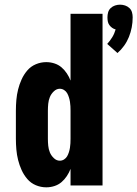

<svg xmlns="http://www.w3.org/2000/svg" viewBox="-20 -794 588 822"><path d="M483 -567 439 -606Q451 -619 460.5 -634.5Q470 -650 475 -668Q467 -670 460 -675Q453 -680 448 -687Q443 -694 441.5 -702.5Q440 -711 440 -720Q440 -731 443 -741.5Q446 -752 454 -759.5Q462 -767 472.5 -770.5Q483 -774 494 -774Q505 -774 515.5 -770.5Q526 -767 534 -759.5Q542 -752 545 -741.5Q548 -731 548 -720Q548 -698 544 -677Q540 -656 532 -636Q524 -616 511.5 -598.5Q499 -581 483 -567ZM178 8Q155 8 133.5 -1Q112 -10 97 -27.5Q82 -45 72.5 -66Q63 -87 57.5 -109Q52 -131 50 -154Q48 -177 48 -200V-320Q48 -343 50 -366Q52 -389 57.5 -411Q63 -433 72.5 -454Q82 -475 97 -492.5Q112 -510 133.5 -519Q155 -528 178 -528Q196 -528 213 -522.5Q230 -517 243 -506Q256 -495 266 -480Q276 -465 282 -449V-735H419V0H282V-71Q276 -55 266 -40Q256 -25 243 -14Q230 -3 213 2.5Q196 8 178 8ZM236 -106Q246 -106 254.5 -111.5Q263 -117 267.5 -125Q272 -133 275 -142.5Q278 -152 279.5 -161.5Q281 -171 281.5 -180.5Q282 -190 282 -200V-320Q282 -330 281.5 -339.5Q281 -349 279.5 -358.5Q278 -368 275 -377.5Q272 -387 267.5 -395Q263 -403 254.5 -408.5Q246 -414 236 -414Q222 -414 210.5 -403Q199 -392 193.5 -378.5Q188 -365 186.5 -350Q185 -335 185 -320V-200Q185 -185 186.5 -170Q188 -155 193.5 -141.5Q199 -128 210.5 -117Q222 -106 236 -106Z"/></svg>

Font: Iosevka SS18 Heavy
Style: Regular
Weight: 900
Monospace: yes
Designer: Belleve Invis
Foundry: Belleve Invis
Version: Version 25.1.1; ttfautohint (v1.8.4)